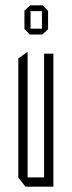

<svg xmlns="http://www.w3.org/2000/svg" viewBox="-20 -703 270 723"><path d="M146 0V-501H181V0H147ZM76 0 49 -34V-35H146V0ZM49 -35V-483L83 -507H84V-35ZM95 -661V-683H141L161 -662V-661ZM92 -573 72 -594V-595H138V-573ZM72 -595V-663L94 -683H95V-595ZM138 -573V-661H161V-593L139 -573Z"/></svg>

Font: Foldit ExtraLight
Style: Regular
Weight: 250
Version: Version 1.003